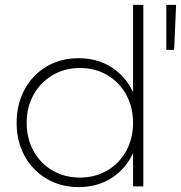

<svg xmlns="http://www.w3.org/2000/svg" viewBox="-20 -762 740 785"><path d="M566 -742V0H524V-136Q494 -71 436 -34Q378 3 302 3Q229 3 171 -31Q113 -65 80.5 -124.5Q48 -184 48 -260Q48 -336 80.5 -396Q113 -456 170.5 -490Q228 -524 301 -524Q378 -524 436 -487Q494 -450 524 -385V-742ZM524 -260Q524 -324 496 -375Q468 -426 418.5 -455Q369 -484 307 -484Q245 -484 195.5 -455Q146 -426 117.5 -375Q89 -324 89 -260Q89 -196 117 -145Q145 -94 194.5 -65Q244 -36 307 -36Q369 -36 418.5 -65Q468 -94 496 -145Q524 -196 524 -260ZM660 -742H700L692 -558H660Z"/></svg>

Font: Montserrat arm2 ExtraLight
Style: Regular
Weight: 275
Designer: Julieta Ulanovsky
Foundry: Julieta Ulanovsky
Version: Version 6.000